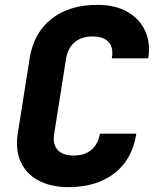

<svg xmlns="http://www.w3.org/2000/svg" viewBox="-20 -760 640 790"><path d="M262 10Q189 10 138 -17.5Q87 -45 65 -94.5Q43 -144 53 -210L102 -520Q119 -625 192 -682.5Q265 -740 381 -740Q453 -740 503 -712Q553 -684 576.5 -634.5Q600 -585 590 -520H440Q448 -564 427 -587Q406 -610 361 -610Q316 -610 288 -587Q260 -564 252 -520L203 -210Q196 -167 217 -143.5Q238 -120 283 -120Q328 -120 356 -143.5Q384 -167 391 -210H541Q525 -105 451.5 -47.5Q378 10 262 10Z"/></svg>

Font: JetBrains Mono NL ExtraBold
Style: Italic
Weight: 800
Italic angle: -9°
Monospace: yes
Designer: Philipp Nurullin, Konstantin Bulenkov
Foundry: JetBrains
Version: Version 2.305; ttfautohint (v1.8.4.7-5d5b)